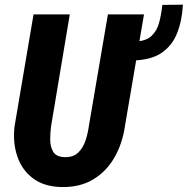

<svg xmlns="http://www.w3.org/2000/svg" viewBox="-20 -771 784 802"><path d="M658.2 -750.5 744.1 -751.5Q740.2 -682.6 719 -630.6Q697.8 -578.6 653.6 -549.3Q609.4 -520 535.2 -518.6L542.5 -597.7Q588.9 -598.6 612.3 -620.4Q635.7 -642.1 644.8 -676.5Q653.8 -710.9 658.2 -750.5ZM430.7 -710.9H581.5L502 -245.1Q491.7 -172.4 458.5 -114Q425.3 -55.7 370.1 -22Q314.9 11.7 236.8 10.3Q164.1 8.8 117.7 -26.1Q71.3 -61 52 -118.7Q32.7 -176.3 41 -244.6L120.1 -710.9H271.5L193.4 -244.1Q189.9 -218.8 189.7 -189.2Q189.5 -159.7 201.7 -137.9Q213.9 -116.2 248.5 -114.7Q285.6 -113.3 306.4 -133.3Q327.1 -153.3 337.2 -183.8Q347.2 -214.4 351.1 -244.1Z"/></svg>

Font: Roboto Condensed ExtraBold
Style: Italic
Weight: 800
Italic angle: -12°
Designer: Christian Robertson
Foundry: Google
Version: Version 3.008; 2023